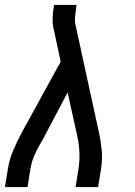

<svg xmlns="http://www.w3.org/2000/svg" viewBox="-23 -755 543 775"><path d="M-3 0 9 -74Q15 -112 31 -149.5Q47 -187 66 -222L222 -506L195 -632Q195 -633 194.5 -634Q194 -635 194 -636Q191 -646 190 -657.5Q189 -669 189.5 -681Q190 -693 191 -704.5Q192 -716 194 -728L195 -735H286L285 -728Q282 -708 280 -688Q278 -668 283 -649L376 -222Q384 -187 387.5 -149.5Q391 -112 385 -74L373 0H282L294 -74Q299 -107 297.5 -140.5Q296 -174 289 -205L250 -382L146 -185Q145 -183 143.5 -181Q142 -179 141 -177Q126 -152 115 -126Q104 -100 100 -74L88 0Z"/></svg>

Font: Iosevka Term Curly Md Obl
Style: Regular
Weight: 500
Italic angle: -9°
Designer: Belleve Invis
Foundry: Belleve Invis
Version: Version 32.3.0